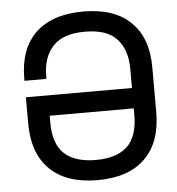

<svg xmlns="http://www.w3.org/2000/svg" viewBox="-52 -763 761 826"><g transform="rotate(-5 328.5 -350.0)"><path d="M518 -280H155V-251Q155 -171 190 -127Q235 -73 337 -73Q438 -73 483 -127Q518 -171 518 -251ZM60 -256V-368H518V-450Q518 -534 474 -581Q431 -627 337 -627Q243 -627 199 -580Q155 -533 155 -451Q155 -442 155 -445Q155 -436 155 -439H60Q60 -436 60 -445V-444V-449Q60 -576 131 -645Q203 -714 337 -714Q472 -714 542 -645Q613 -577 613 -448V-256Q613 -125 542 -56Q471 14 337 14Q202 14 131 -56Q60 -125 60 -256Z"/></g></svg>

Font: Rilu
Style: Bold
Weight: 500
Designer: Alí Sinisterra
Foundry: Alí Sinisterra
Version: ""